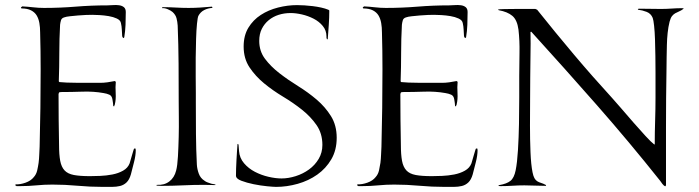

<svg xmlns="http://www.w3.org/2000/svg" viewBox="-20 -725 2734 751"><path d="M152 -694Q215 -694 276 -699Q337 -704 400 -704Q409 -704 421.5 -705Q434 -706 445.5 -704.5Q457 -703 464.5 -697Q472 -691 472 -678Q472 -653 471 -628Q470 -603 466 -579L463 -576L461 -577L458 -583Q457 -596 456.5 -609Q456 -622 453 -635Q451 -646 437 -652.5Q423 -659 405 -662Q387 -665 369 -666Q351 -667 341 -667Q332 -667 316.5 -666.5Q301 -666 285 -664.5Q269 -663 254 -661.5Q239 -660 231 -657Q221 -654 218.5 -645.5Q216 -637 215 -628Q212 -573 212 -518Q212 -463 210 -407L212 -404Q219 -403 241 -402Q263 -401 288.5 -401Q314 -401 337.5 -401Q361 -401 371 -401Q385 -401 400 -403Q415 -405 429 -408L433 -405Q431 -385 432.5 -360.5Q434 -336 429 -316Q429 -314 427.5 -312.5Q426 -311 427 -309L423 -310Q423 -312 422 -322Q421 -332 420 -335Q418 -350 408 -354.5Q398 -359 385 -361Q346 -368 302.5 -366.5Q259 -365 219 -365Q217 -365 215.5 -364.5Q214 -364 212 -364L211 -363Q211 -362 210 -360.5Q209 -359 209 -357Q209 -307 209.5 -257.5Q210 -208 211 -158Q211 -120 215.5 -96Q220 -72 232.5 -58.5Q245 -45 269 -40.5Q293 -36 332 -36Q349 -36 372.5 -37Q396 -38 419.5 -42.5Q443 -47 461.5 -57.5Q480 -68 487 -86Q488 -89 490.5 -98Q493 -107 496 -117Q499 -127 501.5 -135.5Q504 -144 505 -144H510Q510 -142 510.5 -141Q511 -140 511 -138Q511 -117 504 -90Q497 -63 492 -43Q486 -22 475 -11.5Q464 -1 449.5 2.5Q435 6 417.5 6Q400 6 382 6Q332 6 283 1.5Q234 -3 185 -3Q153 -3 122.5 0Q92 3 60 3H45L40 0V-1Q40 -2 40.5 -2.5Q41 -3 41 -4Q59 -3 80 -10.5Q101 -18 112 -32Q122 -43 125.5 -58.5Q129 -74 131 -88Q133 -104 133.5 -119.5Q134 -135 135 -151Q137 -227 138 -302.5Q139 -378 139 -453Q139 -490 138.5 -526Q138 -562 137 -598Q137 -618 134 -635Q131 -652 123.5 -664.5Q116 -677 101.5 -684.5Q87 -692 64 -692L62 -695V-696L67 -700Q88 -699 109.5 -696.5Q131 -694 152 -694Z M718 -694Q741 -694 763.5 -695.5Q786 -697 809 -699L811 -696L810 -694Q793 -693 778.5 -685.5Q764 -678 756 -663Q753 -657 750.5 -632Q748 -607 747 -573Q746 -539 745.5 -499.5Q745 -460 745.5 -424.5Q746 -389 746 -361.5Q746 -334 746 -323Q746 -262 746.5 -201.5Q747 -141 750 -81Q751 -64 757.5 -46Q764 -28 780 -18Q785 -14 792 -11.5Q799 -9 805 -7Q807 -6 815 -5Q823 -4 823 -2L822 -1Q811 -1 800.5 -1.5Q790 -2 779 -2Q737 -2 695 0Q653 2 611 2Q606 2 601.5 1.5Q597 1 592 1L593 -2Q622 0 642 -15Q662 -30 669 -58Q674 -77 676 -113Q678 -149 679 -189Q680 -229 679.5 -266.5Q679 -304 679 -327Q679 -402 678.5 -476Q678 -550 675 -625Q674 -640 670.5 -653.5Q667 -667 655 -678Q648 -684 636 -689Q624 -694 615 -693Q614 -694 614 -695Q614 -697 617 -697Q643 -697 667.5 -695.5Q692 -694 718 -694Z M1142 -705Q1155 -705 1171 -704Q1187 -703 1203.5 -701Q1220 -699 1236 -695.5Q1252 -692 1264 -687Q1265 -686 1266.5 -685.5Q1268 -685 1268 -683Q1268 -655 1266 -627.5Q1264 -600 1262 -572L1259 -571L1257 -577V-582Q1257 -606 1242.5 -623.5Q1228 -641 1206.5 -652Q1185 -663 1161 -668.5Q1137 -674 1117 -674Q1092 -674 1070 -667Q1048 -660 1031 -646Q1014 -632 1004 -612Q994 -592 994 -565Q994 -525 1016.5 -495Q1039 -465 1072.5 -439Q1106 -413 1145.5 -388.5Q1185 -364 1218.5 -335.5Q1252 -307 1274.5 -271Q1297 -235 1297 -186Q1297 -138 1276 -102Q1255 -66 1221 -42Q1187 -18 1144.5 -6Q1102 6 1060 6Q1050 6 1024.5 3.5Q999 1 972 -4.5Q945 -10 924 -18Q903 -26 903 -38Q903 -50 903.5 -66Q904 -82 905 -99.5Q906 -117 907 -133Q908 -149 909 -161Q909 -162 911 -162L913 -159L915 -134Q917 -107 934.5 -86.5Q952 -66 977 -53Q1002 -40 1030 -33.5Q1058 -27 1081 -27Q1108 -27 1136.5 -36Q1165 -45 1188.5 -62Q1212 -79 1226.5 -103.5Q1241 -128 1241 -158Q1241 -203 1218 -236Q1195 -269 1161 -296Q1127 -323 1087 -347Q1047 -371 1013 -399Q979 -427 956 -461.5Q933 -496 933 -543Q933 -586 951.5 -616.5Q970 -647 1000 -666.5Q1030 -686 1067.5 -695.5Q1105 -705 1142 -705Z M1489 -694Q1552 -694 1613 -699Q1674 -704 1737 -704Q1746 -704 1758.5 -705Q1771 -706 1782.5 -704.5Q1794 -703 1801.5 -697Q1809 -691 1809 -678Q1809 -653 1808 -628Q1807 -603 1803 -579L1800 -576L1798 -577L1795 -583Q1794 -596 1793.5 -609Q1793 -622 1790 -635Q1788 -646 1774 -652.5Q1760 -659 1742 -662Q1724 -665 1706 -666Q1688 -667 1678 -667Q1669 -667 1653.5 -666.5Q1638 -666 1622 -664.5Q1606 -663 1591 -661.5Q1576 -660 1568 -657Q1558 -654 1555.5 -645.5Q1553 -637 1552 -628Q1549 -573 1549 -518Q1549 -463 1547 -407L1549 -404Q1556 -403 1578 -402Q1600 -401 1625.5 -401Q1651 -401 1674.5 -401Q1698 -401 1708 -401Q1722 -401 1737 -403Q1752 -405 1766 -408L1770 -405Q1768 -385 1769.5 -360.5Q1771 -336 1766 -316Q1766 -314 1764.5 -312.5Q1763 -311 1764 -309L1760 -310Q1760 -312 1759 -322Q1758 -332 1757 -335Q1755 -350 1745 -354.5Q1735 -359 1722 -361Q1683 -368 1639.5 -366.5Q1596 -365 1556 -365Q1554 -365 1552.5 -364.5Q1551 -364 1549 -364L1548 -363Q1548 -362 1547 -360.5Q1546 -359 1546 -357Q1546 -307 1546.5 -257.5Q1547 -208 1548 -158Q1548 -120 1552.5 -96Q1557 -72 1569.5 -58.5Q1582 -45 1606 -40.5Q1630 -36 1669 -36Q1686 -36 1709.5 -37Q1733 -38 1756.5 -42.5Q1780 -47 1798.5 -57.5Q1817 -68 1824 -86Q1825 -89 1827.5 -98Q1830 -107 1833 -117Q1836 -127 1838.5 -135.5Q1841 -144 1842 -144H1847Q1847 -142 1847.5 -141Q1848 -140 1848 -138Q1848 -117 1841 -90Q1834 -63 1829 -43Q1823 -22 1812 -11.5Q1801 -1 1786.5 2.5Q1772 6 1754.5 6Q1737 6 1719 6Q1669 6 1620 1.5Q1571 -3 1522 -3Q1490 -3 1459.5 0Q1429 3 1397 3H1382L1377 0V-1Q1377 -2 1377.5 -2.5Q1378 -3 1378 -4Q1396 -3 1417 -10.5Q1438 -18 1449 -32Q1459 -43 1462.5 -58.5Q1466 -74 1468 -88Q1470 -104 1470.5 -119.5Q1471 -135 1472 -151Q1474 -227 1475 -302.5Q1476 -378 1476 -453Q1476 -490 1475.5 -526Q1475 -562 1474 -598Q1474 -618 1471 -635Q1468 -652 1460.5 -664.5Q1453 -677 1438.5 -684.5Q1424 -692 1401 -692L1399 -695V-696L1404 -700Q1425 -699 1446.5 -696.5Q1468 -694 1489 -694Z M2081 -687Q2152 -598 2224.5 -512Q2297 -426 2374 -342Q2387 -328 2410 -301Q2433 -274 2458 -245.5Q2483 -217 2505 -193Q2527 -169 2539 -160H2540L2541 -161Q2541 -207 2542.5 -252.5Q2544 -298 2544 -344Q2544 -357 2544 -382.5Q2544 -408 2544 -439.5Q2544 -471 2543.5 -505.5Q2543 -540 2542 -570.5Q2541 -601 2538.5 -624Q2536 -647 2533 -655Q2526 -672 2509.5 -678.5Q2493 -685 2476 -687Q2475 -687 2475 -689L2478 -691Q2500 -691 2521.5 -690.5Q2543 -690 2565 -690Q2586 -690 2607 -691.5Q2628 -693 2649 -693Q2651 -693 2651.5 -692.5Q2652 -692 2654 -692V-691Q2645 -684 2636.5 -680.5Q2628 -677 2621 -673Q2614 -669 2608.5 -662Q2603 -655 2599 -640Q2594 -620 2591.5 -596.5Q2589 -573 2588.5 -549Q2588 -525 2587.5 -501Q2587 -477 2587 -456Q2585 -341 2585 -228Q2585 -115 2585 0L2582 4Q2577 2 2571 -5.5Q2565 -13 2562 -18Q2441 -170 2314.5 -314Q2188 -458 2058 -601L2055 -600Q2056 -555 2055 -511.5Q2054 -468 2054 -423Q2054 -389 2053.5 -338Q2053 -287 2053 -233Q2053 -179 2055 -130Q2057 -81 2063 -51Q2066 -36 2070.5 -28Q2075 -20 2081.5 -16Q2088 -12 2096.5 -9.5Q2105 -7 2116 -1L2115 2Q2094 2 2073 1Q2052 0 2031 0Q2008 0 1985 1.5Q1962 3 1939 3Q1932 3 1930 2V0L1933 -1Q1962 -6 1976.5 -17.5Q1991 -29 1997 -59Q2003 -89 2006 -138Q2009 -187 2010 -240Q2011 -293 2011 -343.5Q2011 -394 2011 -428Q2011 -472 2012 -518.5Q2013 -565 2008 -609Q2003 -647 1984 -663Q1965 -679 1931 -685L1928 -687L1929 -688Q1932 -689 1952.5 -689.5Q1973 -690 1998 -690Q2023 -690 2045 -690Q2067 -690 2074 -690Z"/></svg>

Font: Cane Nero
Style: Regular
Weight: 400
Version: Version 1.000